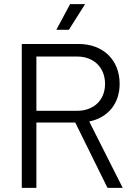

<svg xmlns="http://www.w3.org/2000/svg" viewBox="-20 -914 655 934"><path d="M394 -894H321L254 -769H315ZM503 0H577L414 -323C504 -341 562 -409 562 -506C562 -622 482 -700 363 -700H86V0H157V-318H346ZM157 -639H355C436 -639 491 -586 491 -506C491 -427 436 -375 355 -375H157Z"/></svg>

Font: Arthouse Owned
Style: Regular
Weight: 400
Designer: Jeremy Tribby
Foundry: Tribby Type
Version: Version 1.000;PS 001.000;hotconv 1.0.88;makeotf.lib2.5.64775